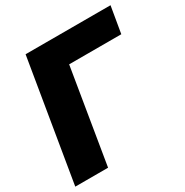

<svg xmlns="http://www.w3.org/2000/svg" viewBox="-167 -864 967 1001"><g transform="rotate(-30 317.0 -363.5)"><path d="M633.5 -727.3 606.5 -568.2H292.6L198.9 0H1.4L122.2 -727.3Z"/></g></svg>

Font: Inter UI Black
Style: Italic
Weight: 900
Italic angle: -9.39999°
Designer: Rasmus Andersson
Foundry: rsms
Version: 3.2;8d6f07862